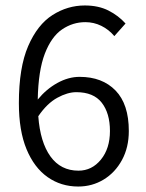

<svg xmlns="http://www.w3.org/2000/svg" viewBox="-20 -670 532 702"><path d="M266 12Q203 12 154 -22.5Q105 -57 77 -124.5Q49 -192 49 -293Q49 -423 83 -501.5Q117 -580 172 -615Q227 -650 290 -650Q340 -650 376.5 -631.5Q413 -613 439 -584L398 -538Q378 -562 350.5 -575.5Q323 -589 292 -589Q246 -589 207 -562.5Q168 -536 144 -474Q120 -412 118 -306Q149 -344 189.5 -366.5Q230 -389 271 -389Q354 -389 402.5 -339Q451 -289 451 -191Q451 -131 426 -85Q401 -39 359 -13.5Q317 12 266 12ZM259 -333Q227 -333 189.5 -312.5Q152 -292 120 -245Q127 -150 164.5 -98Q202 -46 267 -46Q316 -46 349 -86.5Q382 -127 382 -191Q382 -256 352 -294.5Q322 -333 259 -333Z"/></svg>

Font: Assistant
Style: Regular
Weight: 400
Designer: Hebrew By Ben Nathan, Latin by Paul Hunt
Version: Version 3.000